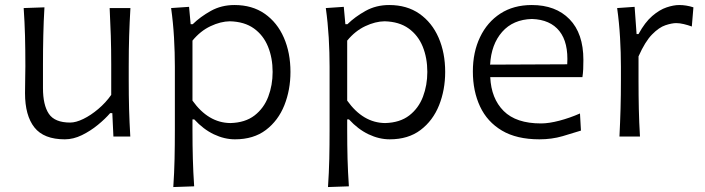

<svg xmlns="http://www.w3.org/2000/svg" viewBox="-20 -549 2834 772"><path d="M240.7 11.2Q156.2 11.2 118.4 -36.6Q80.6 -84.5 80.6 -174.3Q80.6 -207.5 81.3 -233.2Q82 -258.8 82 -282.7Q82 -349.6 80.6 -404.3Q79.1 -459 75.2 -516.6L158.7 -519.5Q155.3 -461.9 154.1 -406.7Q152.8 -351.6 152.8 -289.6V-194.8Q152.8 -126.5 176.5 -91.3Q200.2 -56.2 262.2 -56.2Q285.2 -56.2 315.2 -70.8Q345.2 -85.4 375.2 -110.8Q405.3 -136.2 427.2 -167.5V-289.6Q427.2 -351.6 425.5 -405.3Q423.8 -459 420.9 -516.6H504.4Q501 -459 499.3 -404.3Q497.6 -349.6 497.6 -282.7V-228.5Q497.6 -164.6 499 -111.1Q500.5 -57.6 503.9 0H436L431.6 -94.2H422.9Q403.3 -71.3 373.5 -46.9Q343.8 -22.5 309.3 -5.6Q274.9 11.2 240.7 11.2Z M676.8 203.1Q680.7 145.5 681.9 90.3Q683.1 35.2 683.1 -28.8V-280.8Q683.1 -337.4 679.7 -397.5Q676.3 -457.5 668 -516.6L740.2 -521.5L746.6 -451.7H754.9Q785.2 -481.4 827.6 -505.1Q870.1 -528.8 922.9 -528.8Q994.1 -528.8 1044.4 -493.7Q1094.7 -458.5 1121.3 -397.7Q1147.9 -336.9 1147.9 -259.8Q1147.9 -187.5 1123.3 -125.7Q1098.6 -64 1049.1 -26.4Q999.5 11.2 924.8 11.2Q882.3 11.2 839.8 -9Q797.4 -29.3 761.2 -68.8H753.9V-26.4Q753.9 35.6 755.4 89.1Q756.8 142.6 760.7 200.2ZM906.2 -54.2Q965.8 -55.7 1003.4 -84.7Q1041 -113.8 1058.6 -160.2Q1076.2 -206.5 1076.2 -259.8Q1076.2 -315.9 1057.6 -361.6Q1039.1 -407.2 1001 -434.6Q962.9 -461.9 904.3 -463.4Q867.2 -462.9 826.7 -443.8Q786.1 -424.8 753.9 -385.7V-144.5Q817.4 -55.2 906.2 -54.2Z M1298.8 203.1Q1302.7 145.5 1304 90.3Q1305.2 35.2 1305.2 -28.8V-280.8Q1305.2 -337.4 1301.8 -397.5Q1298.3 -457.5 1290 -516.6L1362.3 -521.5L1368.7 -451.7H1377Q1407.2 -481.4 1449.7 -505.1Q1492.2 -528.8 1544.9 -528.8Q1616.2 -528.8 1666.5 -493.7Q1716.8 -458.5 1743.4 -397.7Q1770 -336.9 1770 -259.8Q1770 -187.5 1745.4 -125.7Q1720.7 -64 1671.1 -26.4Q1621.6 11.2 1546.9 11.2Q1504.4 11.2 1461.9 -9Q1419.4 -29.3 1383.3 -68.8H1376V-26.4Q1376 35.6 1377.4 89.1Q1378.9 142.6 1382.8 200.2ZM1528.3 -54.2Q1587.9 -55.7 1625.5 -84.7Q1663.1 -113.8 1680.7 -160.2Q1698.2 -206.5 1698.2 -259.8Q1698.2 -315.9 1679.7 -361.6Q1661.1 -407.2 1623 -434.6Q1585 -461.9 1526.4 -463.4Q1489.3 -462.9 1448.7 -443.8Q1408.2 -424.8 1376 -385.7V-144.5Q1439.5 -55.2 1528.3 -54.2Z M2148.9 11.2Q2057.6 11.2 1998.3 -23.9Q1939 -59.1 1910.2 -120.8Q1881.3 -182.6 1881.3 -261.7Q1881.3 -339.4 1910.2 -399.7Q1939 -460 1991.9 -494.4Q2044.9 -528.8 2118.2 -528.8Q2214.4 -528.8 2270 -471.7Q2325.7 -414.6 2325.7 -308.1Q2325.7 -288.1 2325 -271.2Q2324.2 -254.4 2321.8 -238.8H1951.2Q1955.1 -152.8 2005.1 -102.8Q2055.2 -52.7 2155.3 -52.7Q2187 -52.7 2229 -63.7Q2271 -74.7 2312 -92.8L2315.9 -23.9Q2285.6 -14.2 2242.2 -1.5Q2198.7 11.2 2148.9 11.2ZM2260.7 -290.5Q2266.1 -377.9 2229.2 -424.1Q2192.4 -470.2 2119.1 -472.7Q2043 -470.7 1999 -420.7Q1955.1 -370.6 1950.7 -289.1Z M2470.7 0Q2473.6 -57.6 2475.1 -111.1Q2476.6 -164.6 2476.6 -228.5V-280.8Q2476.6 -337.4 2473.1 -397.5Q2469.7 -457.5 2461.4 -516.6L2531.7 -521.5L2539.6 -412.1H2547.4Q2573.2 -459.5 2602.5 -484.6Q2631.8 -509.8 2660.2 -519.3Q2688.5 -528.8 2710.9 -528.8Q2739.3 -528.8 2768.1 -519.5L2761.7 -442.4Q2746.1 -448.2 2729.5 -452.1Q2712.9 -456.1 2699.2 -456.1Q2681.2 -456.1 2655.5 -447.5Q2629.9 -439 2601.8 -410.4Q2573.7 -381.8 2547.4 -322.3V-226.1Q2547.4 -164.1 2548.6 -110.8Q2549.8 -57.6 2553.2 0Z"/></svg>

Font: Pinar-DS3-FD Regular
Style: Regular
Weight: 400
Designer: Amin Abedi
Version: Version 3.000